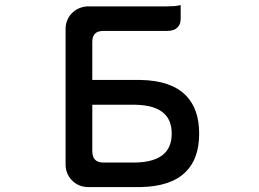

<svg xmlns="http://www.w3.org/2000/svg" viewBox="-20 -739 1040 772"><path d="M351.1 -317.9V-131.8Q351.1 -107.9 362.3 -96.7Q373.5 -85.4 396.5 -85.4H516.6Q604.5 -85.4 642.1 -123Q670.4 -151.4 670.4 -201.9Q670.4 -252.4 642.1 -280.3Q606 -316.9 521.5 -317.9ZM351.1 -417.5H545.9Q668 -415 726.6 -356Q780.8 -301.8 780.8 -201.7Q780.8 -101.6 727.1 -48.3Q668.5 10.7 545.9 13.2H335.9Q296.4 13.2 270 -13.2Q243.7 -39.6 243.7 -78.1V-622.1Q243.7 -663.6 273.9 -690.4Q286.6 -701.7 302.5 -707.5Q318.4 -713.4 335.9 -713.4H651.4Q685.1 -713.4 699.7 -717.3L706.5 -718.8V-664.1Q706.5 -641.1 693.8 -628.9Q680.2 -614.7 651.4 -614.7H396.5Q373 -614.7 362.1 -603.8Q351.1 -592.8 351.1 -570.3Z"/></svg>

Font: YuPearl-Medium
Style: Medium
Weight: 500
Designer: Max Yao
Foundry: Max-Everyday
Version: Version 1.011; ttfautohint (v1.8.3)